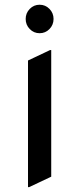

<svg xmlns="http://www.w3.org/2000/svg" viewBox="-20 -767 333 807"><path d="M105 -645Q87.9 -662.6 87.9 -687.3Q87.9 -711.9 105 -729.5Q122.1 -747.1 146.5 -747.1Q170.9 -747.1 188 -729.5Q205.1 -711.9 205.1 -687.3Q205.1 -662.6 188 -645Q170.9 -627.4 146.5 -627.4Q122.1 -627.4 105 -645ZM97.7 19.5V-512.7L190.4 -556.6H195.3V-24.4L102.5 19.5Z"/></svg>

Font: Nova Oval
Style: Book
Weight: 400
Version: Version 2.000